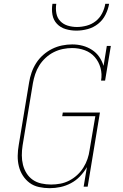

<svg xmlns="http://www.w3.org/2000/svg" viewBox="-20 -975 640 1003"><path d="M240 8H239Q211 8 183.5 2Q156 -4 135 -19.5Q114 -35 99.5 -57.5Q85 -80 78.5 -106.5Q72 -133 72.5 -161.5Q73 -190 78 -218L132 -544Q136 -570 145 -596Q154 -622 169 -645.5Q184 -669 205.5 -688Q227 -707 252 -719.5Q277 -732 304 -737.5Q331 -743 357 -743Q386 -743 412 -736Q438 -729 460.5 -714.5Q483 -700 498 -678.5Q513 -657 521 -631L538 -735H559L529 -554H508Q514 -588 505 -620.5Q496 -653 475 -677Q454 -701 423 -712.5Q392 -724 357 -724Q333 -724 308.5 -719Q284 -714 261 -702.5Q238 -691 218.5 -673Q199 -655 185.5 -633.5Q172 -612 164 -588Q156 -564 152 -541L98 -215Q94 -189 94 -163.5Q94 -138 100 -114Q106 -90 119 -69.5Q132 -49 151.5 -35.5Q171 -22 196 -16.5Q221 -11 247 -11Q271 -11 295 -15.5Q319 -20 341.5 -31.5Q364 -43 383 -60.5Q402 -78 415.5 -99.5Q429 -121 437 -144.5Q445 -168 448 -191L478 -368H305L308 -387H502L438 0H417L434 -102Q419 -76 398 -54Q377 -32 350.5 -18Q324 -4 296 2Q268 8 240 8ZM379 -815Q350 -815 323 -823Q296 -831 277.5 -850.5Q259 -870 254 -898Q249 -926 254 -955H274Q270 -930 274.5 -905.5Q279 -881 295 -864.5Q311 -848 334 -841Q357 -834 382 -834Q407 -834 433 -841Q459 -848 480 -864.5Q501 -881 513.5 -905.5Q526 -930 530 -955H550Q545 -926 531 -898Q517 -870 492.5 -850.5Q468 -831 438 -823Q408 -815 379 -815Z"/></svg>

Font: Iosevka Etoile Thin
Style: Italic
Weight: 100
Italic angle: -9°
Designer: Belleve Invis
Foundry: Belleve Invis
Version: Version 22.1.2; ttfautohint (v1.8.4)